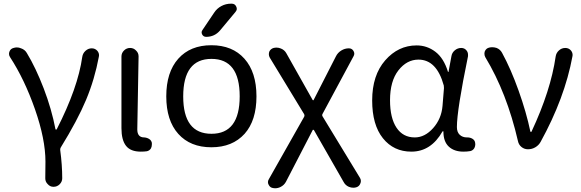

<svg xmlns="http://www.w3.org/2000/svg" viewBox="-20 -800 3116 1029"><path d="M313.5 155.3Q313.5 173.8 299.8 187.5Q286.1 201.2 266.6 201.2Q248 201.2 235.4 186.5Q222.7 173.8 222.7 156.2Q222.7 155.3 222.7 154.3Q223.6 128.9 223.6 66.4Q223.6 -53.7 167.5 -214.4Q111.3 -375 34.2 -493.2Q28.3 -502 28.3 -510.7Q28.3 -516.6 30.3 -522.5Q36.1 -539.1 52.7 -543Q61.5 -545.9 70.3 -545.9Q82 -545.9 92.8 -541Q113.3 -534.2 124 -515.6Q171.9 -436.5 214.4 -325.7Q256.8 -214.8 277.3 -107.4Q278.3 -105.5 280.8 -105.5Q283.2 -105.5 284.2 -107.4Q397.5 -329.1 420.9 -495.1Q423.8 -514.6 438.5 -527.8Q453.1 -541 471.7 -541Q490.2 -541 502 -527.3Q510.7 -516.6 510.7 -503.9Q510.7 -500 509.8 -496.1Q487.3 -375 441.4 -265.1Q395.5 -155.3 305.7 -9.8Q301.8 -2.9 302.7 3.9Q313.5 85 313.5 155.3Z M734.4 12.7Q679.7 12.7 655.3 -18.6Q630.9 -49.8 630.9 -113.3V-497.1Q630.9 -515.6 644.5 -529.3Q658.2 -543 677.2 -543Q696.3 -543 709 -529.3Q722.7 -516.6 722.7 -498L715.8 -106.4Q715.8 -63.5 752.9 -63.5Q767.6 -62.5 779.3 -55.2Q791 -47.9 793.9 -34.2Q793.9 -30.3 793.9 -25.4Q793.9 -14.6 789.1 -4.9Q781.2 7.8 766.6 10.7Q752 12.7 734.4 12.7Z M961.9 -283.2Q961.9 -83 1113.3 -83Q1264.6 -83 1264.6 -283.7Q1264.6 -484.4 1113.3 -484.4Q961.9 -484.4 961.9 -283.2ZM1291 -83Q1225.6 -10.7 1112.8 -10.7Q1000 -10.7 935.5 -82.5Q871.1 -154.3 871.1 -283.7Q871.1 -413.1 935.5 -485.4Q1000 -557.6 1112.8 -557.6Q1225.6 -557.6 1290 -485.4Q1354.5 -413.1 1354.5 -283.7Q1354.5 -154.3 1291 -83ZM1127.9 -732.4Q1142.6 -754.9 1166.5 -767.6Q1190.4 -780.3 1217.8 -780.3H1221.7Q1239.3 -780.3 1246.1 -764.6Q1249 -758.8 1249 -752.9Q1249 -744.1 1242.2 -736.3L1159.2 -636.7Q1129.9 -602.5 1085 -602.5Q1070.3 -602.5 1063.5 -615.2Q1060.5 -621.1 1060.5 -627Q1060.5 -632.8 1065.4 -639.6Z M1512.7 173.8Q1502.9 192.4 1483.4 202.1Q1469.7 209 1454.1 209Q1449.2 209 1444.3 208Q1427.7 206.1 1419.9 190.4Q1416 183.6 1416 175.8Q1416 168 1420.9 160.2L1610.4 -174.8Q1613.3 -180.7 1610.4 -187.5L1425.8 -491.2Q1420.9 -500 1420.9 -508.8Q1420.9 -515.6 1422.9 -522.5Q1429.7 -538.1 1446.3 -543Q1455.1 -544.9 1461.9 -544.9Q1473.6 -544.9 1485.4 -540Q1504.9 -532.2 1514.6 -514.6L1655.3 -264.6Q1656.2 -262.7 1658.7 -262.7Q1661.1 -262.7 1661.1 -264.6L1780.3 -498Q1790 -517.6 1809.1 -529.3Q1828.1 -541 1849.6 -541Q1866.2 -541 1874.5 -526.9Q1882.8 -512.7 1875 -499L1708 -188.5Q1705.1 -181.6 1709 -175.8L1909.2 153.3Q1914.1 161.1 1914.1 169.9Q1914.1 176.8 1911.1 183.6Q1905.3 199.2 1888.7 204.1Q1880.9 206.1 1873 206.1Q1861.3 206.1 1849.6 201.2Q1831.1 193.4 1821.3 174.8L1662.1 -103.5Q1661.1 -104.5 1658.7 -104.5Q1656.2 -104.5 1656.2 -103.5Z M2184.6 12.7Q2089.8 12.7 2032.2 -59.1Q1974.6 -130.9 1974.6 -261.7Q1974.6 -396.5 2044.4 -476.6Q2114.3 -556.6 2212.9 -556.6Q2268.6 -556.6 2313.5 -522.5Q2358.4 -488.3 2380.9 -415Q2380.9 -414.1 2382.3 -414.1Q2383.8 -414.1 2383.8 -415L2399.4 -499Q2402.3 -517.6 2417.5 -530.3Q2432.6 -543 2452.1 -543Q2469.7 -543 2480.5 -529.3Q2488.3 -519.5 2488.3 -506.8Q2488.3 -502.9 2488.3 -499Q2428.7 -210 2428.7 -119.1Q2428.7 -91.8 2443.8 -77.6Q2459 -63.5 2482.4 -63.5Q2484.4 -63.5 2485.4 -63.5Q2500 -63.5 2512.2 -56.2Q2524.4 -48.8 2526.4 -35.2Q2527.3 -31.2 2527.3 -26.4Q2527.3 -16.6 2522.5 -6.8Q2514.6 6.8 2500 9.8Q2483.4 12.7 2463.9 12.7Q2414.1 12.7 2385.3 -14.2Q2356.4 -41 2356.4 -94.7Q2356.4 -96.7 2354.5 -96.7Q2352.5 -96.7 2351.6 -95.7Q2290 12.7 2184.6 12.7ZM2203.1 -63.5Q2256.8 -63.5 2301.3 -113.3Q2345.7 -163.1 2351.6 -232.4L2359.4 -328.1Q2359.4 -335 2358.4 -341.8Q2320.3 -480.5 2222.7 -480.5Q2160.2 -480.5 2115.2 -422.9Q2070.3 -365.2 2070.3 -262.7Q2070.3 -168 2105 -115.7Q2139.6 -63.5 2203.1 -63.5Z M2877 -39.1Q2867.2 -21.5 2849.1 -10.7Q2831.1 0 2809.6 0Q2790 0 2774.9 -12.2Q2759.8 -24.4 2755.9 -43.9Q2696.3 -302.7 2581.1 -493.2Q2576.2 -502 2576.2 -511.7Q2576.2 -517.6 2578.1 -524.4Q2585 -541 2601.6 -544.9Q2609.4 -546.9 2618.2 -546.9Q2629.9 -546.9 2641.6 -543Q2661.1 -535.2 2670.9 -516.6Q2717.8 -430.7 2759.3 -314.5Q2800.8 -198.2 2822.3 -95.7Q2823.2 -92.8 2825.7 -92.8Q2828.1 -92.8 2829.1 -95.7Q2931.6 -314.5 2958 -497.1Q2960.9 -516.6 2975.6 -529.8Q2990.2 -543 3009.8 -543Q3028.3 -543 3040 -529.3Q3048.8 -518.6 3048.8 -504.9Q3048.8 -502 3047.9 -498Q3006.8 -274.4 2877 -39.1Z"/></svg>

Font: Gen Jyuu Gothic Regular
Style: Regular
Weight: 400
Designer: [Source Han Sans]
Ryoko NISHIZUKA  (kana & ideographs); Paul D. Hunt (Latin, Greek & Cyrillic); Wenlong ZHANG  (bopomofo
Version: Version 1.002.20150607